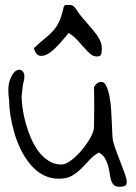

<svg xmlns="http://www.w3.org/2000/svg" viewBox="-20 -751 542 767"><path d="M375 -141.6Q352.5 -128.9 336.4 -110.8Q320.3 -92.8 303.7 -76.7Q287.1 -60.5 267.1 -48.8Q247.1 -37.1 215.8 -37.1Q180.7 -37.1 152.3 -52.2Q124 -67.4 102.1 -93.3Q80.1 -119.1 64 -151.9Q47.9 -184.6 37.6 -219.2Q27.3 -253.9 22 -287.6Q16.6 -321.3 16.6 -348.6Q8.8 -401.4 19.5 -431.2Q30.3 -460.9 45.4 -469.2Q60.5 -477.5 71.3 -465.3Q82 -453.1 74.2 -422.9Q72.3 -418.9 71.3 -410.6Q70.3 -402.3 69.3 -393.6Q68.4 -384.8 67.4 -377Q66.4 -369.1 66.4 -366.2Q66.4 -345.7 70.3 -317.9Q74.2 -290 82.5 -259.8Q90.8 -229.5 103.5 -199.7Q116.2 -169.9 133.8 -146.5Q151.4 -123 174.3 -108.4Q197.3 -93.8 224.6 -93.8Q242.2 -93.8 264.6 -110.8Q287.1 -127.9 307.1 -151.9Q327.1 -175.8 341.3 -201.2Q355.5 -226.6 355.5 -244.1Q355.5 -253.9 356 -276.4Q356.4 -298.8 356.4 -324.2Q356.4 -349.6 356 -372.1Q355.5 -394.5 355.5 -403.3Q361.3 -413.1 368.2 -418.5Q375 -423.8 384.8 -423.8Q396.5 -423.8 404.3 -408.2Q412.1 -392.6 417 -368.2Q421.9 -343.8 423.8 -315.4Q425.8 -287.1 426.8 -260.7Q427.7 -234.4 428.7 -214.4Q429.7 -194.3 431.6 -187.5Q436.5 -168 445.8 -143.6Q455.1 -119.1 463.9 -96.2Q472.7 -73.2 479.5 -54.2Q486.3 -35.2 486.3 -25.4Q486.3 -10.7 478 -7.8Q469.7 -4.9 457 -4.9Q441.4 -4.9 434.1 -12.7Q426.8 -20.5 423.3 -32.7Q419.9 -44.9 418 -59.6Q416 -74.2 411.6 -89.8Q407.2 -105.5 398.9 -119.1Q390.6 -132.8 375 -141.6ZM253.9 -619.1Q235.4 -595.7 214.4 -572.8Q193.4 -549.8 174.3 -537.6Q155.3 -525.4 139.2 -528.3Q123 -531.2 115.2 -558.6Q142.6 -584 162.1 -599.6Q181.6 -615.2 194.8 -630.9Q208 -646.5 217.3 -667Q226.6 -687.5 234.4 -722.7Q236.3 -730.5 242.7 -731Q249 -731.4 254.9 -731.4Q268.6 -731.4 275.4 -725.1Q282.2 -718.8 291 -704.1Q296.9 -694.3 307.6 -682.1Q318.4 -669.9 329.6 -656.7Q340.8 -643.6 351.1 -631.3Q361.3 -619.1 367.2 -611.3Q374 -600.6 377.4 -593.8Q380.9 -586.9 382.8 -581.5Q384.8 -576.2 385.7 -570.3Q386.7 -564.5 386.7 -554.7Q386.7 -541 383.8 -533.2Q380.9 -525.4 367.2 -525.4Q352.5 -525.4 340.3 -536.1Q328.1 -546.9 315.4 -561.5Q302.7 -576.2 287.6 -592.3Q272.5 -608.4 253.9 -619.1Z"/></svg>

Font: Indie Flower
Style: Regular
Weight: 400
Designer: Kimberly Geswein
Foundry: Kimberly Geswein
Version: Version 1.001 2010